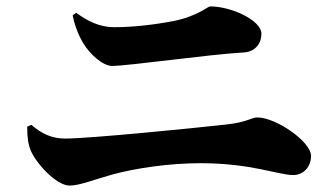

<svg xmlns="http://www.w3.org/2000/svg" viewBox="-20 -663 1040 600"><path d="M741 -499C779 -501 797 -529 797 -557C797 -600 702 -643 637 -643C629 -643 597 -612 521 -597C469 -587 400 -578 338 -578C289 -578 253 -598 218 -623L207 -615C212 -589 222 -559 239 -530C259 -495 301 -457 330 -457C382 -457 632 -493 741 -499ZM65 -267C65 -232 68 -213 76 -193C90 -157 154 -83 198 -83C228 -83 275 -102 329 -117C405 -138 510 -153 607 -153C765 -153 850 -116 896 -116C930 -116 952 -143 952 -176C952 -220 843 -296 784 -296C766 -296 752 -281 688 -274C580 -262 259 -230 184 -230C142 -230 110 -245 78 -273Z"/></svg>

Font: Noto Serif CJK HK Black
Style: Regular
Weight: 900
Designer: Ryoko NISHIZUKA 西塚涼子 (kana & ideographs); Frank Grießhammer (Latin, Greek & Cyrillic); Wenlong ZHANG 张文龙 (bopomofo); San
Foundry: Adobe
Version: Version 2.001;hotconv 1.1.0;makeotfexe 2.6.0